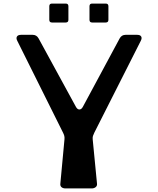

<svg xmlns="http://www.w3.org/2000/svg" viewBox="-20 -1055 886 1075"><path d="M77 -826Q69 -841 75 -850.5Q81 -860 98 -860H163Q185 -860 196 -840L405 -457Q413 -442 424.5 -442Q436 -442 444 -457L650 -840Q661 -860 683 -860H748Q765 -860 770.5 -850.5Q776 -841 768 -826L508 -312Q503 -302 500.5 -294Q498 -286 499 -275L523 -28Q525 -15 516 -7.5Q507 0 493 0H347Q333 0 324.5 -7Q316 -14 318 -28L341 -275Q342 -286 340 -294Q338 -302 333 -312ZM481 -1020Q481 -1035 496 -1035H572Q587 -1035 587 -1020V-944Q587 -929 572 -929H496Q481 -929 481 -944ZM256 -1020Q256 -1035 271 -1035H348Q363 -1035 363 -1020V-944Q363 -929 348 -929H271Q256 -929 256 -944Z"/></svg>

Font: OpenDyslexic 3
Style: Regular
Weight: 400
Designer: Abelardo Gonzalez
Version: Version 1.000;PS 001.001;hotconv 1.0.56